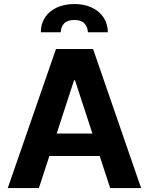

<svg xmlns="http://www.w3.org/2000/svg" viewBox="-20 -956 758 976"><path d="M19.5 0 264.6 -707H453.1L697.3 0H540L486.8 -163.1H231L177.7 0ZM449.7 -277.3 361.3 -547.9H356.4L268.1 -277.3ZM358.4 -935.5Q409.2 -935.5 447.5 -917.2Q485.8 -898.9 506.8 -866.5Q527.8 -834 528.3 -792H426.8Q425.8 -819.3 409.2 -836.9Q392.6 -854.5 358.4 -854.5Q322.8 -854.5 305.9 -836.7Q289.1 -818.8 289.1 -792H187.5Q187.5 -834 208.3 -866.5Q229 -898.9 267.8 -917.2Q306.6 -935.5 358.4 -935.5Z"/></svg>

Font: Pretendard Std
Style: Bold
Weight: 700
Designer: Base glyphs from Inter by Rasmus Andersson; Hangeul glyphs from Noto Sans CJK(Source Han Sans) by Jang Soo-young and Kan
Foundry: Kil Hyung-jin
Version: Version 1.309